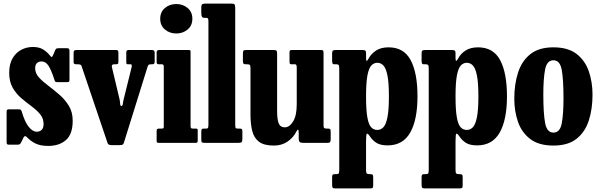

<svg xmlns="http://www.w3.org/2000/svg" viewBox="-20 -800 3358 1075"><path d="M284 -355.5Q266.5 -409.5 251 -432.8Q235.5 -456 212.5 -456Q197 -456 187 -447Q177 -438 177 -417.5Q177 -389.5 198.2 -366.2Q219.5 -343 250.8 -319.8Q282 -296.5 313.2 -269.2Q344.5 -242 365.8 -207Q387 -172 387 -124.5Q387 -48.5 349.2 -15.8Q311.5 17 250 17Q207.5 17 180 4Q152.5 -9 130 -32.5Q118.5 -44.5 111.5 -29.5L98 -2Q95 4 91.2 7Q87.5 10 78 10H30Q21.5 10 19.2 6.8Q17 3.5 17 -5V-172Q17 -181 19.2 -184.5Q21.5 -188 30 -188H83Q93.5 -188 96.5 -185Q99.5 -182 102 -174.5Q119 -116.5 141 -89.5Q163 -62.5 186 -62.5Q203 -62.5 213.5 -73.2Q224 -84 224 -105.5Q224 -137.5 204.5 -160.8Q185 -184 156.5 -205Q128 -226 99.2 -250.5Q70.5 -275 51 -308.8Q31.5 -342.5 31.5 -392.5Q31.5 -441 50 -473Q68.5 -505 98.8 -521Q129 -537 164 -537Q200 -537 222.5 -522.5Q245 -508 259.5 -489Q265.5 -481 269.2 -481Q273 -481 277.5 -492L289 -519Q292 -525.5 295.5 -527.8Q299 -530 309.5 -530H356.5Q369 -530 369 -516.5V-354Q369 -346 366.8 -343Q364.5 -340 356 -340H303Q291.5 -340 288.8 -343.8Q286 -347.5 284 -355.5Z M671 -238 717 -424Q720 -440 711.5 -440H697.5Q689.5 -440 688.2 -443.2Q687 -446.5 687 -454.5V-506Q687 -520 699.5 -520H830.5Q846 -520 846 -505.5V-452.5Q846 -440 832 -440H825.5Q814.5 -440 811.5 -436.5Q808.5 -433 806 -425.5L673.5 -0.5Q671 8 665.8 10.2Q660.5 12.5 648.5 12.5H604.5Q586 12.5 582.5 1.5L436.5 -430.5Q433.5 -437 428.5 -438.5Q423.5 -440 414 -440H406Q392 -440 392 -452.5V-504.5Q392 -514 396.2 -517Q400.5 -520 409.5 -520H631Q643 -520 643 -506V-454.5Q643 -444 639 -442Q635 -440 624.5 -440H618.5Q603.5 -440 606.5 -424.5L650.5 -239.5Q652.5 -228.5 653 -217.5Q653.5 -206.5 660 -206.5Q666 -206.5 667.5 -217.2Q669 -228 671 -238Z M877 -695Q877 -733 903.5 -755.2Q930 -777.5 967 -777.5Q1004 -777.5 1030.5 -755.2Q1057 -733 1057 -695Q1057 -657 1030.5 -634.8Q1004 -612.5 967 -612.5Q930 -612.5 903.5 -634.8Q877 -657 877 -695ZM886.5 -440H869Q857 -440 857 -451V-506.5Q857 -520 870.5 -520H1036Q1042.5 -520 1044.8 -518.2Q1047 -516.5 1047 -510V-92.5Q1047 -80 1057.5 -80H1074Q1082 -80 1084.5 -78.5Q1087 -77 1087 -69V-14Q1087 -5 1084.5 -2.5Q1082 0 1073 0H871Q862.5 0 859.8 -2Q857 -4 857 -12.5V-65.5Q857 -75 860 -77.5Q863 -80 872 -80H885Q893 -80 895 -82.2Q897 -84.5 897 -92.5V-427.5Q897 -440 886.5 -440Z M1134.5 -700H1124.5Q1115.5 -700 1111.2 -706Q1107 -712 1107 -727V-756.5Q1107 -773.5 1112.8 -776.8Q1118.5 -780 1135 -780H1270Q1287 -780 1292 -776.5Q1297 -773 1297 -755.5V-104Q1297 -88.5 1299 -84.2Q1301 -80 1312.5 -80H1322Q1330.5 -80 1333.8 -77.2Q1337 -74.5 1337 -65V-23.5Q1337 -7 1332 -3.5Q1327 0 1310.5 0H1127Q1115.5 0 1111.2 -2.8Q1107 -5.5 1107 -17.5V-60.5Q1107 -71.5 1109.2 -75.8Q1111.5 -80 1122.5 -80H1136.5Q1141 -80 1144 -83.5Q1147 -87 1147 -103.5V-678.5Q1147 -693.5 1144.2 -696.8Q1141.5 -700 1134.5 -700Z M1382.5 -158.5V-418.5Q1382.5 -432 1379.2 -436Q1376 -440 1364.5 -440H1358Q1347 -440 1343.5 -443.5Q1340 -447 1340 -458.5V-498Q1340 -512.5 1343 -516.2Q1346 -520 1360 -520H1513Q1524.5 -520 1528 -516.2Q1531.5 -512.5 1531.5 -502V-179.5Q1531.5 -131.5 1540.5 -109.2Q1549.5 -87 1574.5 -87Q1601 -87 1621.2 -120Q1641.5 -153 1641.5 -217V-421Q1641.5 -440 1633 -440H1612Q1605 -440 1603 -443Q1601 -446 1601 -458.5V-504Q1601 -514.5 1603.2 -517.2Q1605.5 -520 1615.5 -520H1775Q1786.5 -520 1789 -517Q1791.5 -514 1791.5 -502V-100Q1791.5 -86 1795.2 -83Q1799 -80 1811 -80H1817.5Q1827 -80 1829.2 -76Q1831.5 -72 1831.5 -60.5V-21Q1831.5 -8.5 1828 -4.2Q1824.5 0 1813 0H1678.5Q1664 0 1658.2 -4.8Q1652.5 -9.5 1652.5 -26V-53.5Q1652.5 -72 1649.2 -74Q1646 -76 1638.5 -62Q1623.5 -31 1591 -8Q1558.5 15 1513.5 15Q1458.5 15 1430.5 -6Q1402.5 -27 1392.5 -66Q1382.5 -105 1382.5 -158.5Z M1839.5 -463V-501Q1839.5 -514 1844.2 -517Q1849 -520 1861 -520H2009Q2020 -520 2024.8 -517Q2029.5 -514 2029.5 -502.5V-475.5Q2029.5 -446.5 2042.5 -470Q2058 -499.5 2085.8 -517.2Q2113.5 -535 2155.5 -535Q2241 -535 2279.2 -463.5Q2317.5 -392 2317.5 -260.5Q2317.5 -129.5 2276.8 -57.8Q2236 14 2150.5 14Q2110.5 14 2088 0Q2065.5 -14 2050 -38Q2039.5 -53.5 2034.5 -51.5Q2029.5 -49.5 2029.5 -11V150.5Q2029.5 166 2033 170.5Q2036.5 175 2048.5 175H2052Q2062.5 175 2066 178Q2069.5 181 2069.5 192.5V236.5Q2069.5 249.5 2066 252.2Q2062.5 255 2049.5 255H1858.5Q1846 255 1842.8 251Q1839.5 247 1839.5 235V193Q1839.5 182.5 1842.2 178.8Q1845 175 1855.5 175H1862.5Q1874 175 1876.8 170.5Q1879.5 166 1879.5 150V-417.5Q1879.5 -433 1875.5 -436.5Q1871.5 -440 1864.5 -440H1852Q1844.5 -440 1842 -444.2Q1839.5 -448.5 1839.5 -463ZM2029.5 -260.5Q2029.5 -183.5 2036.8 -143Q2044 -102.5 2058 -87.5Q2072 -72.5 2092.5 -72.5Q2112 -72.5 2126.5 -87.5Q2141 -102.5 2149.2 -143Q2157.5 -183.5 2157.5 -260.5Q2157.5 -337.5 2149.2 -378Q2141 -418.5 2126.5 -433.5Q2112 -448.5 2092.5 -448.5Q2073.5 -448.5 2059.2 -433.5Q2045 -418.5 2037.2 -378Q2029.5 -337.5 2029.5 -260.5Z M2340.5 -463V-501Q2340.5 -514 2345.2 -517Q2350 -520 2362 -520H2510Q2521 -520 2525.8 -517Q2530.5 -514 2530.5 -502.5V-475.5Q2530.5 -446.5 2543.5 -470Q2559 -499.5 2586.8 -517.2Q2614.5 -535 2656.5 -535Q2742 -535 2780.2 -463.5Q2818.5 -392 2818.5 -260.5Q2818.5 -129.5 2777.8 -57.8Q2737 14 2651.5 14Q2611.5 14 2589 0Q2566.5 -14 2551 -38Q2540.5 -53.5 2535.5 -51.5Q2530.5 -49.5 2530.5 -11V150.5Q2530.5 166 2534 170.5Q2537.5 175 2549.5 175H2553Q2563.5 175 2567 178Q2570.5 181 2570.5 192.5V236.5Q2570.5 249.5 2567 252.2Q2563.5 255 2550.5 255H2359.5Q2347 255 2343.8 251Q2340.5 247 2340.5 235V193Q2340.5 182.5 2343.2 178.8Q2346 175 2356.5 175H2363.5Q2375 175 2377.8 170.5Q2380.5 166 2380.5 150V-417.5Q2380.5 -433 2376.5 -436.5Q2372.5 -440 2365.5 -440H2353Q2345.5 -440 2343 -444.2Q2340.5 -448.5 2340.5 -463ZM2530.5 -260.5Q2530.5 -183.5 2537.8 -143Q2545 -102.5 2559 -87.5Q2573 -72.5 2593.5 -72.5Q2613 -72.5 2627.5 -87.5Q2642 -102.5 2650.2 -143Q2658.5 -183.5 2658.5 -260.5Q2658.5 -337.5 2650.2 -378Q2642 -418.5 2627.5 -433.5Q2613 -448.5 2593.5 -448.5Q2574.5 -448.5 2560.2 -433.5Q2546 -418.5 2538.2 -378Q2530.5 -337.5 2530.5 -260.5Z M2859.5 -247.5Q2859.5 -327.5 2880.2 -392.8Q2901 -458 2949 -496.5Q2997 -535 3078.5 -535Q3160.5 -535 3208.2 -498Q3256 -461 3276.8 -400.5Q3297.5 -340 3297.5 -270Q3297.5 -190 3276.8 -125.5Q3256 -61 3208.2 -23Q3160.5 15 3078.5 15Q2997 15 2949 -21.5Q2901 -58 2880.2 -117.8Q2859.5 -177.5 2859.5 -247.5ZM3022 -270Q3022 -166 3032 -111.8Q3042 -57.5 3078.5 -57.5Q3115.5 -57.5 3125.2 -109.2Q3135 -161 3135 -250Q3135 -354.5 3125.2 -408.5Q3115.5 -462.5 3078.5 -462.5Q3042 -462.5 3032 -411Q3022 -359.5 3022 -270Z"/></svg>

Font: Besley* Condensed
Style: Bold
Weight: 700
Width: 3
Designer: Owen Earl
Foundry: indestructible type*
Version: Version 3.000; ttfautohint (v1.8.3)